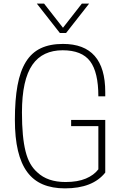

<svg xmlns="http://www.w3.org/2000/svg" viewBox="-20 -1030 673 1058"><path d="M338 8Q268 8 216 -14Q164 -36 130 -82Q96 -128 79 -199.5Q62 -271 62 -370Q62 -480 76.5 -559Q91 -638 122.5 -689Q154 -740 204.5 -764Q255 -788 327 -788Q560 -788 560 -523V-499H522Q522 -632 476.5 -692.5Q431 -753 325 -753Q271 -753 229 -733.5Q187 -714 158.5 -673Q130 -632 115.5 -566.5Q101 -501 101 -410Q101 -341 106 -288Q111 -235 121 -195.5Q131 -156 147 -128Q163 -100 186 -80Q242 -27 341 -27Q408 -27 453 -46Q498 -65 522 -97V-335H372V-369H560V-79Q491 8 338 8ZM344 -848H310L183 -1010H223L327 -877L431 -1010H471Z"/></svg>

Font: Tanohe Sans ExtraLight
Style: Regular
Weight: 250
Designer: Village Type and Design LLC & Cristiano Sobral
Foundry: Cooper Hewitt Smithsonian Design Museum
Version: Version 1.00;September 29, 2021;FontCreator 13.0.0.2655 64-b